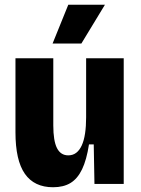

<svg xmlns="http://www.w3.org/2000/svg" viewBox="-20 -773 591 807"><path d="M203 14Q124 14 84.5 -42.5Q45 -99 45 -217V-528H204V-246Q204 -181 219.5 -150.5Q235 -120 267 -120Q286 -120 300 -130.5Q314 -141 323.5 -161.5Q333 -182 337.5 -212Q342 -242 342 -280V-528H500V-221V0H377L374 -166H354Q344 -101 325 -61.5Q306 -22 276.5 -4Q247 14 203 14ZM322 -590H201L267 -753H421Z"/></svg>

Font: Bricolage Grotesque 24pt SemiCondensed ExtraBold
Style: Regular
Weight: 800
Width: 4
Designer: Mathieu Triay
Foundry: Atelier Triay
Version: Version 1.001;gftools[0.9.33.dev8+g029e19f]